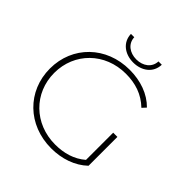

<svg xmlns="http://www.w3.org/2000/svg" viewBox="-224 -1045 1223 1223"><g transform="rotate(45 387.0 -433.5)"><path d="M668 -346H630V-101C572 -51 500 -31 422 -31C234 -31 95 -169 95 -350C95 -531 234 -669 422 -669C508 -669 583 -645 645 -585L669 -611C608 -673 520 -704 421 -704C211 -704 56 -553 56 -350C56 -147 211 4 421 4C517 4 605 -26 668 -86ZM404 -752C480 -752 541 -797 543 -871H513C511 -815 464 -780 404 -780C344 -780 297 -815 295 -871H265C267 -797 328 -752 404 -752Z"/></g></svg>

Font: Montserrat-Alt1 ExtLt
Style: Regular
Weight: 200
Designer: Differentunic
Foundry: Differentunic
Version: Version 7.222